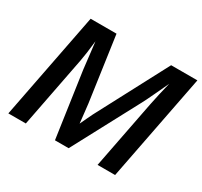

<svg xmlns="http://www.w3.org/2000/svg" viewBox="-143 -880 1130 1073"><g transform="rotate(30 422.5 -344.0)"><path d="M223.6 -458 134.8 0H22L155.8 -688H322.8L381.8 -272.5Q384.8 -247.1 388.2 -216.1Q391.6 -185.1 395.5 -149.4Q405.3 -170.9 415 -191.4Q424.8 -211.9 434.1 -231L675.3 -688H844.7L710.9 0H597.7L683.1 -439Q690.4 -475.1 699 -513.4Q707.5 -551.8 717.8 -592.3Q692.9 -539.1 677 -505.4Q661.1 -471.7 651.4 -451.9Q641.6 -432.1 634.8 -419.9L411.1 0H322.8L262.2 -420.9Q256.3 -470.7 251.5 -513.7Q246.6 -556.6 242.2 -592.3Q237.3 -547.9 232.7 -514.4Q228 -481 223.6 -458Z"/></g></svg>

Font: Arimo SemiBold
Style: Italic
Weight: 600
Italic angle: -12°
Version: Version 1.33